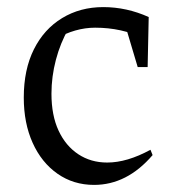

<svg xmlns="http://www.w3.org/2000/svg" viewBox="-20 -513 487 541"><path d="M245 8Q187 8 142 -23.5Q97 -55 72 -110.5Q47 -166 47 -238Q47 -317 75.5 -374Q104 -431 155 -462Q206 -493 271 -493Q304 -493 336 -486Q368 -479 399 -465L385 -405Q323 -435 248 -435Q220 -435 192 -427Q164 -419 139 -404L173 -432Q150 -392 137.5 -344.5Q125 -297 125 -249Q125 -188 145 -145Q165 -102 200.5 -78.5Q236 -55 282 -55Q310 -55 340.5 -64Q371 -73 404 -91L410 -76Q338 8 245 8ZM368 -324 326 -465H399L396 -324Z"/></svg>

Font: Piazzolla 24pt
Style: Regular
Weight: 400
Designer: Juan Pablo del Peral
Foundry: Huerta Tipografica
Version: Version 2.005